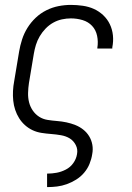

<svg xmlns="http://www.w3.org/2000/svg" viewBox="-20 -548 540 783"><path d="M172 215V160H173Q192 160 211 156.5Q230 153 248.5 143.5Q267 134 279 117Q291 100 294 81Q298 61 289 43.5Q280 26 264.5 16.5Q249 7 229 3.5Q209 0 189 -1.5Q169 -3 149.5 -6Q130 -9 113 -17Q96 -25 82 -37.5Q68 -50 58 -66Q48 -82 42 -100Q36 -118 34 -137.5Q32 -157 33 -177Q34 -197 38 -218L58 -338Q62 -362 70 -387Q78 -412 92 -434.5Q106 -457 125.5 -475.5Q145 -494 169 -506Q193 -518 218.5 -523Q244 -528 269 -528Q293 -528 317.5 -524.5Q342 -521 363 -511.5Q384 -502 401 -486Q418 -470 428 -449Q438 -428 440.5 -404Q443 -380 438 -355V-350H377V-353Q381 -378 376 -402Q371 -426 355.5 -442.5Q340 -459 317 -466Q294 -473 269 -473Q251 -473 232.5 -469Q214 -465 197 -455.5Q180 -446 166 -431.5Q152 -417 142 -400Q132 -383 126.5 -365Q121 -347 118 -329L98 -209Q95 -189 94.5 -169Q94 -149 98.5 -131Q103 -113 113.5 -97.5Q124 -82 139.5 -72Q155 -62 174 -59Q193 -56 212.5 -54.5Q232 -53 251 -49Q270 -45 287.5 -38Q305 -31 319.5 -19.5Q334 -8 343.5 7.5Q353 23 356.5 42Q360 61 356 81Q353 101 345 120.5Q337 140 323 156.5Q309 173 290.5 184.5Q272 196 252.5 203Q233 210 213 212.5Q193 215 173 215Z"/></svg>

Font: Iosevka SS18 Light
Style: Italic
Weight: 300
Italic angle: -9°
Monospace: yes
Designer: Belleve Invis
Foundry: Belleve Invis
Version: Version 25.1.1; ttfautohint (v1.8.4)